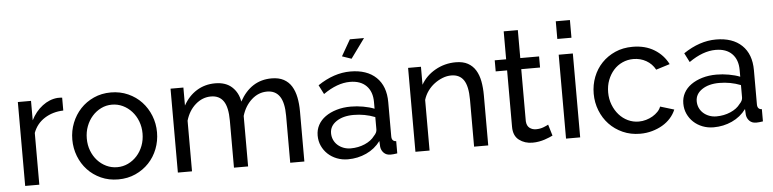

<svg xmlns="http://www.w3.org/2000/svg" viewBox="-45 -955 4793 1190"><g transform="rotate(-5 2351.5 -360.0)"><path d="M347 -445Q281 -443 230.5 -411Q180 -379 159 -322V0H71V-522H153V-401Q180 -455 224 -488.5Q268 -522 318 -526H335Q342 -526 347 -525Z M387 -260Q387 -315 406.5 -364Q426 -413 460.5 -450Q495 -487 543.5 -509Q592 -531 650 -531Q708 -531 757 -509Q806 -487 840.5 -450Q875 -413 894.5 -364Q914 -315 914 -260Q914 -206 895 -157Q876 -108 841 -71Q806 -34 757.5 -12Q709 10 650 10Q591 10 542.5 -12Q494 -34 459.5 -71Q425 -108 406 -157Q387 -206 387 -260ZM824 -261Q824 -301 810.5 -336.5Q797 -372 773 -398.5Q749 -425 717.5 -440Q686 -455 650 -455Q614 -455 582.5 -439.5Q551 -424 527.5 -397.5Q504 -371 490.5 -335.5Q477 -300 477 -259Q477 -218 490.5 -183Q504 -148 527.5 -122Q551 -96 582.5 -81Q614 -66 650 -66Q686 -66 717.5 -81Q749 -96 773 -122.5Q797 -149 810.5 -184.5Q824 -220 824 -261Z M1808 0H1720V-292Q1720 -374 1693.5 -413Q1667 -452 1615 -452Q1561 -452 1518.5 -413.5Q1476 -375 1458 -314V0H1370V-292Q1370 -376 1344 -414Q1318 -452 1266 -452Q1213 -452 1170 -414.5Q1127 -377 1109 -315V0H1021V-522H1101V-410Q1133 -468 1184 -499.5Q1235 -531 1299 -531Q1365 -531 1403.5 -495.5Q1442 -460 1451 -404Q1521 -531 1650 -531Q1695 -531 1725.5 -514.5Q1756 -498 1774 -468.5Q1792 -439 1800 -399Q1808 -359 1808 -312Z M2079 10Q2042 10 2010 -2.5Q1978 -15 1954.5 -37Q1931 -59 1917.5 -88.5Q1904 -118 1904 -153Q1904 -189 1920 -218.5Q1936 -248 1965.5 -269Q1995 -290 2035.5 -302Q2076 -314 2124 -314Q2162 -314 2201 -307Q2240 -300 2270 -288V-330Q2270 -394 2234 -430.5Q2198 -467 2132 -467Q2053 -467 1966 -406L1937 -463Q2038 -531 2140 -531Q2243 -531 2300.5 -476Q2358 -421 2358 -321V-108Q2358 -77 2386 -76V0Q2372 2 2363 3Q2354 4 2344 4Q2318 4 2302.5 -11.5Q2287 -27 2284 -49L2282 -86Q2247 -39 2193.5 -14.5Q2140 10 2079 10ZM2102 -56Q2149 -56 2189.5 -73.5Q2230 -91 2251 -120Q2270 -139 2270 -159V-236Q2206 -261 2137 -261Q2071 -261 2029.5 -233Q1988 -205 1988 -160Q1988 -138 1996.5 -119Q2005 -100 2020.5 -86Q2036 -72 2057 -64Q2078 -56 2102 -56ZM2155 -609 2097 -629 2155 -730H2243Z M2952 0H2864V-292Q2864 -376 2838.5 -414Q2813 -452 2761 -452Q2734 -452 2707 -441.5Q2680 -431 2656 -413Q2632 -395 2614 -370Q2596 -345 2587 -315V0H2499V-522H2579V-410Q2610 -465 2668.5 -498Q2727 -531 2796 -531Q2841 -531 2871 -514.5Q2901 -498 2919 -468.5Q2937 -439 2944.5 -399Q2952 -359 2952 -312Z M3354 -26Q3346 -22 3333 -16.5Q3320 -11 3303.5 -5.5Q3287 0 3267.5 3.5Q3248 7 3227 7Q3179 7 3144 -19.5Q3109 -46 3109 -102V-453H3038V-522H3109V-696H3197V-522H3314V-453H3197V-129Q3199 -100 3216 -87Q3233 -74 3256 -74Q3282 -74 3303.5 -82.5Q3325 -91 3333 -96Z M3436 0V-522H3524V0ZM3436 -620V-730H3524V-620Z M3896 -531Q3974 -531 4030.5 -496.5Q4087 -462 4116 -404L4030 -377Q4010 -414 3974 -434.5Q3938 -455 3894 -455Q3858 -455 3826 -440.5Q3794 -426 3771 -400Q3748 -374 3734.5 -339Q3721 -304 3721 -262Q3721 -221 3735 -185Q3749 -149 3772.5 -122.5Q3796 -96 3827.5 -81Q3859 -66 3895 -66Q3918 -66 3940.5 -72.5Q3963 -79 3981.5 -90Q4000 -101 4014 -115.5Q4028 -130 4034 -147L4120 -121Q4108 -92 4086.5 -68Q4065 -44 4036 -27Q4007 -10 3971.5 0Q3936 10 3897 10Q3838 10 3789 -12Q3740 -34 3705 -71Q3670 -108 3650.5 -157.5Q3631 -207 3631 -262Q3631 -317 3650 -366Q3669 -415 3704 -451.5Q3739 -488 3787.5 -509.5Q3836 -531 3896 -531Z M4354 10Q4317 10 4285 -2.5Q4253 -15 4229.5 -37Q4206 -59 4192.5 -88.5Q4179 -118 4179 -153Q4179 -189 4195 -218.5Q4211 -248 4240.5 -269Q4270 -290 4310.5 -302Q4351 -314 4399 -314Q4437 -314 4476 -307Q4515 -300 4545 -288V-330Q4545 -394 4509 -430.5Q4473 -467 4407 -467Q4328 -467 4241 -406L4212 -463Q4313 -531 4415 -531Q4518 -531 4575.5 -476Q4633 -421 4633 -321V-108Q4633 -77 4661 -76V0Q4647 2 4638 3Q4629 4 4619 4Q4593 4 4577.5 -11.5Q4562 -27 4559 -49L4557 -86Q4522 -39 4468.5 -14.5Q4415 10 4354 10ZM4377 -56Q4424 -56 4464.5 -73.5Q4505 -91 4526 -120Q4545 -139 4545 -159V-236Q4481 -261 4412 -261Q4346 -261 4304.5 -233Q4263 -205 4263 -160Q4263 -138 4271.5 -119Q4280 -100 4295.5 -86Q4311 -72 4332 -64Q4353 -56 4377 -56Z"/></g></svg>

Font: Raleway Medium Alt1
Style: Regular
Weight: 500
Designer: Matt McInerney, Pablo Impallari, Rodrigo Fuenzalida
Foundry: Matt McInerney, Pablo Impallari, Rodrigo Fuenzalida
Version: Version 3.000g; ttfautohint (v1.5) -l 8 -r 28 -G 28 -x 14 -D